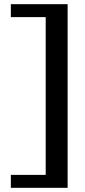

<svg xmlns="http://www.w3.org/2000/svg" viewBox="-20 -770 405 920"><path d="M304 130H32V68H199V-688H32V-750H304Z"/></svg>

Font: Roboto Serif 20pt Medium
Style: Regular
Weight: 500
Version: Version 1.008